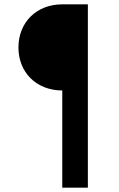

<svg xmlns="http://www.w3.org/2000/svg" viewBox="-20 -765 549 885"><path d="M267 -348V100H385V-745H267C148 -745 65 -662 65 -546C65 -431 148 -348 267 -348Z"/></svg>

Font: Mluvka SemiBold
Style: Regular
Weight: 600
Designer: Modified by Jiří Krblich, Original typeface by Gumpita Rahayu
Foundry: Gumpita Rahayu & Jiří Krblich
Version: Version 2.000;Glyphs 3.1.1 (3134)